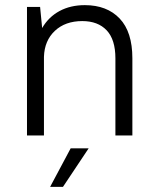

<svg xmlns="http://www.w3.org/2000/svg" viewBox="-20 -527 615 747"><path d="M85 -500H136L144 -418Q169 -461 211.5 -484Q254 -507 310 -507Q396 -507 445.5 -455Q495 -403 495 -300V0H429V-300Q429 -373 395 -409Q361 -445 300 -445Q234 -445 193.5 -407Q153 -369 151 -306V0H85ZM255 50H325L225 200H175Z"/></svg>

Font: PT Root UI Web
Style: Regular
Weight: 400
Designer: Vitaly Kuzmin
Foundry: ParaType Ltd.
Version: Version 1.000W